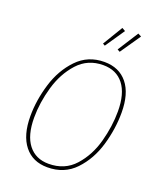

<svg xmlns="http://www.w3.org/2000/svg" viewBox="-165 -1021 954 1135"><g transform="rotate(20 311.5 -453.5)"><path d="M573 -443Q573 -341 542.5 -237Q512 -133 444 -61.5Q376 10 270 10Q177 10 125 -55.5Q73 -121 73 -241Q73 -340 104.5 -444Q136 -548 204.5 -619.5Q273 -691 376 -691Q469 -691 521 -627Q573 -563 573 -443ZM97 -240Q97 -129 142.5 -70.5Q188 -12 270 -12Q371 -12 433.5 -81.5Q496 -151 523 -250Q550 -349 550 -443Q550 -554 504.5 -612.5Q459 -671 376 -671Q279 -671 216.5 -602Q154 -533 125.5 -433.5Q97 -334 97 -240ZM506 -917 527 -906 439 -778 423 -787ZM406 -916 427 -904 344 -782 330 -790Z"/></g></svg>

Font: Fira Sans Condensed Thin
Style: Italic
Weight: 250
Width: 3
Italic angle: -8°
Designer: Carrois Corporate & Edenspiekermann AG
Foundry: Carrois Corporate GbR & Edenspiekermann AG
Version: Version 4.203